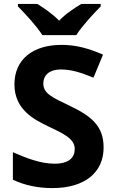

<svg xmlns="http://www.w3.org/2000/svg" viewBox="-20 -954 591 984"><path d="M197 -774H371C399 -819 460 -885 496 -921V-934H397C362 -913 317 -884 283 -848C248 -884 206 -912 171 -934H72V-921C109 -884 169 -819 197 -774ZM511 -198C511 -310 446 -360 337 -412C247 -455 202 -475 202 -526C202 -569 234 -598 291 -598C345 -598 393 -583 459 -556L508 -674C434 -706 370 -724 296 -724C147 -724 54 -649 54 -521C54 -391 158 -340 224 -308C303 -270 363 -244 363 -191C363 -147 334 -115 260 -115C188 -115 114 -144 46 -174V-33C104 -5 174 10 248 10C416 10 511 -71 511 -198Z"/></svg>

Font: Noto Traditional Nushu
Style: Bold
Weight: 700
Designer: LIU Zhao
Foundry: LiuZhao Studio
Version: Version 2.003